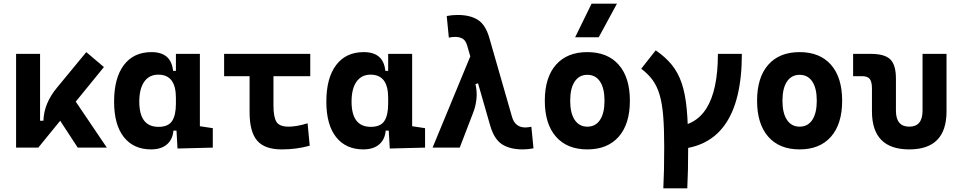

<svg xmlns="http://www.w3.org/2000/svg" viewBox="-20 -815 5313 1060"><path d="M191.4 0 172.9 -148.4H219.7Q221.2 -197.3 240.2 -242.9Q259.3 -288.6 294.9 -331.5L456.5 -527.3L553.7 -444.8ZM68.8 0V-517.6H201.2V-52.2L191.4 0ZM409.2 0 259.8 -228.5 369.1 -296.9 569.8 0Z M814.5 9.8Q717.3 9.8 663.6 -58.3Q609.9 -126.5 609.9 -253.9Q609.9 -384.3 663.8 -455.8Q717.8 -527.3 816.4 -527.3Q870.6 -527.3 900.4 -501.7Q930.2 -476.1 935.5 -423.8H981.4L951.2 -274.9Q951.2 -338.9 927 -370.8Q902.8 -402.8 854 -402.8Q803.7 -402.8 776.4 -364Q749 -325.2 749 -253.9Q749 -114.7 855 -114.7Q908.7 -114.7 929.9 -146.7Q951.2 -178.7 951.2 -242.7V-267.1L986.3 -93.8H937.5Q934.6 -59.6 918.5 -36.4Q902.3 -13.2 876 -1.7Q849.6 9.8 814.5 9.8ZM960 4.9 951.2 -151.9V-254.4H1083.5V-118.2L1154.8 -107.4V0ZM951.2 -211.4V-517.6H1083.5V-212.4Z M1535.2 9.8Q1440.9 9.8 1399.4 -39.1Q1357.9 -87.9 1357.9 -195.3V-517.6H1489.7V-232.9Q1489.7 -171.4 1505.4 -143.6Q1521.1 -115.7 1574.2 -115.7Q1594.2 -115.7 1621.3 -120.4Q1648.4 -125 1678.2 -134.3L1689.9 -10.7Q1652.3 0 1613.5 4.9Q1574.7 9.8 1535.2 9.8ZM1217.3 -394.5V-517.6H1692.9V-394.5Z M1986.3 9.8Q1889.2 9.8 1835.4 -58.3Q1781.7 -126.5 1781.7 -253.9Q1781.7 -384.3 1835.7 -455.8Q1889.6 -527.3 1988.3 -527.3Q2042.5 -527.3 2072.3 -501.7Q2102.1 -476.1 2107.4 -423.8H2153.3L2123 -274.9Q2123 -338.9 2098.9 -370.8Q2074.7 -402.8 2025.9 -402.8Q1975.6 -402.8 1948.2 -364Q1920.9 -325.2 1920.9 -253.9Q1920.9 -114.7 2026.9 -114.7Q2080.6 -114.7 2101.8 -146.7Q2123 -178.7 2123 -242.7V-267.1L2158.2 -93.8H2109.4Q2106.4 -59.6 2090.3 -36.4Q2074.2 -13.2 2047.9 -1.7Q2021.5 9.8 1986.3 9.8ZM2131.8 4.9 2123 -151.9V-254.4H2255.4V-118.2L2326.7 -107.4V0ZM2123 -211.4V-517.6H2255.4V-212.4Z M2865.2 9.8Q2795.4 9.8 2751.7 -18.3Q2708 -46.4 2686 -122.6L2560.1 -560.5Q2551.8 -590.8 2534.7 -601.1Q2517.6 -611.3 2492.7 -611.3Q2477.5 -611.3 2458 -607.4L2446.3 -726.6Q2475.1 -732.4 2506.3 -732.4Q2575.2 -732.4 2617.9 -705.6Q2660.6 -678.7 2681.6 -605.5L2806.6 -170.4Q2814.9 -140.6 2833.7 -126Q2852.5 -111.3 2878.9 -111.3Q2894 -111.3 2913.6 -115.2L2925.3 3.9Q2896.5 9.8 2865.2 9.8ZM2368.2 0 2580.1 -512.7 2670.9 -370.6 2605 -350.6Q2614.7 -308.6 2610.4 -268.3Q2606 -228 2592.8 -194.3L2518.1 0Z M3222.7 9.8Q3110.8 9.8 3049.3 -60.5Q2987.8 -130.9 2987.8 -258.8Q2987.8 -387.2 3049.3 -457.3Q3110.8 -527.3 3222.7 -527.3Q3334.5 -527.3 3396 -457.3Q3457.5 -387.2 3457.5 -258.8Q3457.5 -130.9 3396 -60.5Q3334.5 9.8 3222.7 9.8ZM3222.9 -115.7Q3268.1 -115.7 3292.7 -153.1Q3317.4 -190.5 3317.4 -258.9Q3317.4 -327.6 3292.7 -364.7Q3268.1 -401.9 3222.7 -401.9Q3177.7 -401.9 3152.8 -364.7Q3127.9 -327.5 3127.9 -258.8Q3127.9 -190.4 3152.8 -153.1Q3177.7 -115.7 3222.9 -115.7ZM3155.3 -609.4 3246.1 -794.9H3386.2L3285.6 -609.4Z M3688.5 9.8V-115.7Q3943.4 -115.7 3943.4 -517.6H4075.7Q4075.7 9.8 3688.5 9.8ZM3642.1 224.6Q3644.5 176.8 3645.8 119.4Q3647 62 3647 -4.9Q3647 -105.5 3641.4 -174.8Q3635.7 -244.1 3621.6 -291.9Q3607.4 -339.6 3582.8 -373.4Q3558.1 -407.2 3520 -435.5L3600.1 -537.1Q3653.9 -500 3688.7 -457.3Q3723.5 -414.6 3743.5 -356Q3763.4 -297.4 3771.4 -212.4Q3779.3 -127.4 3779.3 -4.9Q3779.3 62 3778.1 119.4Q3776.9 176.8 3774.4 224.6Z M4394.5 9.8Q4282.7 9.8 4221.2 -60.5Q4159.7 -130.9 4159.7 -258.8Q4159.7 -387.2 4221.2 -457.3Q4282.7 -527.3 4394.5 -527.3Q4506.4 -527.3 4567.9 -457.3Q4629.4 -387.2 4629.4 -258.8Q4629.4 -130.9 4567.9 -60.5Q4506.4 9.8 4394.5 9.8ZM4394.8 -115.7Q4439.9 -115.7 4464.6 -153.1Q4489.3 -190.5 4489.3 -258.9Q4489.3 -327.6 4464.6 -364.7Q4440 -401.9 4394.5 -401.9Q4349.6 -401.9 4324.7 -364.7Q4299.8 -327.5 4299.8 -258.8Q4299.8 -190.4 4324.7 -153.1Q4349.6 -115.7 4394.8 -115.7Z M5000 9.8Q4793.9 9.8 4793.9 -200.2V-326.2Q4793.9 -363.8 4781.7 -379.2Q4769.5 -394.5 4739.3 -394.5H4689.9V-517.6H4787.6Q4864.3 -517.6 4895.3 -487.1Q4926.3 -456.5 4926.3 -380.9V-204.1Q4926.3 -115.7 4999.9 -115.7Q5073.2 -115.7 5073.2 -204.1V-517.6H5205.6V-200.2Q5205.6 9.8 5000 9.8Z"/></svg>

Font: Cascadia Code PL
Style: Regular
Weight: 400
Monospace: yes
Designer: Aaron Bell
Foundry: Saja Typeworks
Version: Version 2102.003